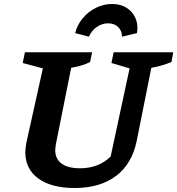

<svg xmlns="http://www.w3.org/2000/svg" viewBox="-20 -931 889 963"><path d="M355 12Q238 12 172.5 -35.5Q107 -83 107 -168Q107 -178 108.5 -189Q110 -200 112 -214L195 -588L94 -615L105 -669H442L432 -620Q412 -610 389.5 -603Q367 -596 337 -591L260 -206Q259 -197 258 -190.5Q257 -184 257 -178Q257 -134 289 -110.5Q321 -87 381 -87Q428 -87 466 -101.5Q504 -116 535 -146L630 -588L539 -615L550 -669H849L840 -620Q818 -611 793.5 -603.5Q769 -596 739 -591L666 -226Q643 -110 562.5 -49Q482 12 355 12ZM542 -911Q585 -911 615.5 -891.5Q646 -872 660 -839Q674 -806 667 -765L592 -747Q592 -776 573 -795Q554 -814 522 -814Q491 -814 465 -795.5Q439 -777 426 -747L357 -765Q367 -806 395 -839.5Q423 -873 461.5 -892Q500 -911 542 -911Z"/></svg>

Font: Piazzolla Thin ExtraBold
Style: Italic
Weight: 800
Italic angle: -11.3°
Version: Version 2.005